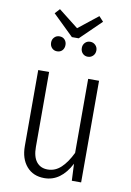

<svg xmlns="http://www.w3.org/2000/svg" viewBox="-94 -904 664 973"><g transform="rotate(10 238.0 -417.5)"><path d="M392 0H344L340 -87Q289 11 204 11Q146 11 112.5 -28Q79 -67 79 -132V-523H135V-137Q135 -87 155.5 -61Q176 -35 213 -35Q252 -35 282 -63.5Q312 -92 336 -142V-523H392ZM337 -846 360 -821 253 -717H218L111 -821L134 -846L236 -766ZM193 -672Q193 -655 183 -644Q173 -633 156 -633Q140 -633 129.5 -644Q119 -655 119 -672Q119 -688 129.5 -699Q140 -710 156 -710Q173 -710 183 -699Q193 -688 193 -672ZM352 -672Q352 -655 341 -644Q330 -633 314 -633Q298 -633 287.5 -644Q277 -655 277 -672Q277 -688 287.5 -699Q298 -710 314 -710Q330 -710 341 -699Q352 -688 352 -672Z"/></g></svg>

Font: Fira Sans Extra Condensed Light
Style: Regular
Weight: 300
Width: 1
Designer: Carrois Corporate & Edenspiekermann AG
Foundry: Carrois Corporate GbR & Edenspiekermann AG
Version: Version 4.203